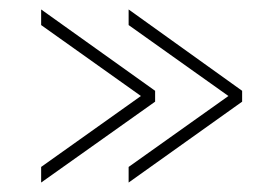

<svg xmlns="http://www.w3.org/2000/svg" viewBox="-20 -462 574 406"><path d="M492 -247 252 -76V-109L463 -259L252 -409V-442L492 -270ZM308 -247 67 -76V-109L278 -259L67 -409V-442L308 -270Z"/></svg>

Font: Raleway Thin ExtraLight
Style: Regular
Weight: 250
Version: Version 4.026